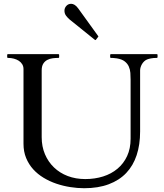

<svg xmlns="http://www.w3.org/2000/svg" viewBox="-20 -972 856 1005"><path d="M21.5 -668.9Q17.6 -668.9 17.6 -672.9V-684.6Q17.6 -688.5 21 -688.5H285.6Q288.1 -688.5 288.8 -687Q289.6 -685.5 289.6 -684.6V-672.9Q289.6 -671.9 288.8 -670.4Q288.1 -668.9 285.6 -668.9Q271 -668.9 255.6 -667Q240.2 -665 227.3 -658.2Q214.4 -651.4 206.3 -638.4Q198.2 -625.5 198.2 -603.5V-253.9Q198.2 -205.1 215.3 -164.8Q232.4 -124.5 262.7 -95.5Q293 -66.4 334.7 -50.5Q376.5 -34.7 426.3 -34.7Q476.1 -34.7 519.5 -48.3Q563 -62 595 -88.9Q627 -115.7 645.3 -155Q663.6 -194.3 663.6 -245.6V-556.2Q663.6 -572.8 662.4 -590.3Q661.1 -607.9 654.3 -623.5Q647.5 -639.2 632.8 -650.6Q618.2 -662.1 591.3 -666.5Q579.1 -668.5 571 -668.7Q563 -668.9 560.5 -668.9Q556.6 -668.9 556.6 -672.9V-684.6Q556.6 -688.5 560.5 -688.5H800.8Q803.2 -688.5 804 -687Q804.7 -685.5 804.7 -684.6V-672.9Q804.7 -671.9 803.7 -670.4Q802.7 -668.9 800.8 -668.9Q783.2 -668.9 769.8 -666.3Q756.3 -663.6 749.5 -660.6Q741.2 -657.2 734.4 -650.6Q727.5 -644 722.9 -636Q718.3 -627.9 715.8 -619.4Q713.4 -610.8 713.4 -603.5V-283.7Q713.4 -214.8 695.3 -159.9Q677.2 -105 640.9 -66.7Q604.5 -28.3 549.3 -7.6Q494.1 13.2 420.4 13.2Q385.3 13.2 347.9 7.3Q310.5 1.5 275.1 -10.5Q239.7 -22.5 208.5 -41.3Q177.2 -60.1 153.8 -85.9Q130.4 -111.8 116.7 -145Q103 -178.2 103 -219.7V-610.4Q103 -624.5 96.4 -635.5Q89.8 -646.5 78.6 -653.8Q67.4 -661.1 52.7 -665Q38.1 -668.9 21.5 -668.9ZM482.4 -764.2Q480.5 -762.2 478.5 -762.2Q477.5 -762.2 475.6 -764.2L344.2 -870.1Q334.5 -878.4 325.9 -889.6Q317.4 -900.9 317.4 -916Q317.4 -930.2 327.4 -941.2Q337.4 -952.1 352.5 -952.1Q361.3 -952.1 370.6 -946.5Q379.9 -940.9 389.2 -928.2L493.2 -784.2Q495.1 -782.2 495.1 -781.2Q495.1 -780.3 493.2 -778.3Z"/></svg>

Font: Kurinto Book Core
Style: Regular
Weight: 400
Designer: Kurinto was developed by Clint Goss from a range of fonts that are compatible with the SIL Open Font License Version 1.1
Foundry: Clinton F. Goss
Version: Version 2.196; July 25, 2020